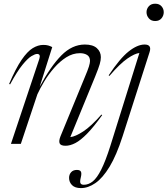

<svg xmlns="http://www.w3.org/2000/svg" viewBox="-20 -756 880 1009"><path d="M33 -312.5 28 -315Q63 -397 93.5 -441.5Q124 -486 152 -503Q180 -520 207.5 -520Q223 -520 233.5 -517Q244 -514 254.5 -508.5L188.5 -300Q246 -407.5 302.5 -464.8Q359 -522 426 -522Q468 -522 489 -503Q510 -484 510 -455.5Q510 -439.5 504.2 -419.2Q498.5 -399 480 -353.5L349.5 -35.5Q375.5 -38 417 -65Q458.5 -92 513 -154L517 -151Q472.5 -89 438 -53.8Q403.5 -18.5 376 -4.2Q348.5 10 324.5 10Q299 10 293.5 -2.5Q288 -15 298 -40L424.5 -347.5Q441.5 -387.5 447.2 -406.2Q453 -425 453 -435.5Q453 -457.5 438 -467Q423 -476.5 400 -476.5Q362.5 -476.5 328.2 -454.8Q294 -433 264.8 -399.5Q235.5 -366 213 -328.8Q190.5 -291.5 176.5 -260.5L89.5 0H37.5L186.5 -446Q195 -472.5 175 -472.5Q164.5 -472.5 145.2 -461Q126 -449.5 98 -415.2Q70 -381 33 -312.5ZM750 -692Q750 -709.5 762 -723Q774 -736.5 795.5 -736.5Q817 -736.5 828.8 -723Q840.5 -709.5 840.5 -692Q840.5 -674 828.8 -659.8Q817 -645.5 795.5 -645.5Q774 -645.5 762 -659.8Q750 -674 750 -692ZM624.5 -40.5Q592 60.5 555.8 120.2Q519.5 180 481.2 206.2Q443 232.5 405.5 232.5Q374 232.5 358.5 216.8Q343 201 343 179Q343 161 353.8 149Q364.5 137 384 137Q400.5 137 405.2 146Q410 155 404.5 177Q399 199 403 207Q407 215 420.5 215Q445.5 215 467.8 197Q490 179 512.2 134.8Q534.5 90.5 559.5 12L712.5 -477.5Q688.5 -475 649.8 -448.5Q611 -422 555 -357L551 -360Q610 -449 656 -485.5Q702 -522 740 -522Q779 -522 766 -482Z"/></svg>

Font: Newsreader 72pt Light
Style: Italic
Weight: 300
Italic angle: -17°
Designer: Hugues Gentile
Foundry: Production Type
Version: Version 1.003; ttfautohint (v1.8.3)